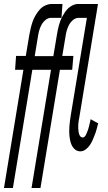

<svg xmlns="http://www.w3.org/2000/svg" viewBox="-26 -755 546 968"><path d="M-6 193 92 -403H50L55 -473H104L122 -580Q125 -597 129 -613.5Q133 -630 138.5 -646Q144 -662 153.5 -678Q163 -694 174.5 -707Q186 -720 202.5 -727.5Q219 -735 235 -735H289L284 -665H231Q216 -665 203 -654Q190 -643 182.5 -628.5Q175 -614 171 -599Q167 -584 165 -569L149 -472H243L261 -580Q263 -592 265.5 -604Q268 -616 271 -627.5Q274 -639 278.5 -650.5Q283 -662 289 -673Q295 -684 302 -694.5Q309 -705 319 -714Q329 -723 340.5 -728.5Q352 -734 364 -735H468L374 -164Q372 -154 370.5 -144.5Q369 -135 368.5 -125.5Q368 -116 368.5 -106.5Q369 -97 370.5 -87.5Q372 -78 377 -70Q382 -62 392 -62Q398 -62 402.5 -68Q407 -74 409.5 -80Q412 -86 414.5 -92Q417 -98 419 -104.5Q421 -111 422.5 -117Q424 -123 425.5 -129.5Q427 -136 428.5 -142Q430 -148 431 -154L469 -133Q465 -119 461.5 -105Q458 -91 452.5 -77Q447 -63 441.5 -50Q436 -37 427.5 -24Q419 -11 406 -1.5Q393 8 379 8Q366 8 355.5 1Q345 -6 338.5 -17.5Q332 -29 329 -41.5Q326 -54 324.5 -67Q323 -80 323 -93.5Q323 -107 324 -120.5Q325 -134 327 -148Q329 -162 331 -175L412 -665H370Q355 -665 342 -654Q329 -643 321.5 -628.5Q314 -614 310 -599Q306 -584 304 -569L288 -473H344L338 -403H276L178 193H133L231 -403H137L39 193Z"/></svg>

Font: Iosevka Algr
Style: Italic
Weight: 400
Italic angle: -9°
Monospace: yes
Designer: Belleve Invis
Foundry: Belleve Invis
Version: Version 26.0.2; ttfautohint (v1.8.3)